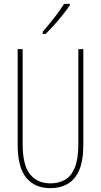

<svg xmlns="http://www.w3.org/2000/svg" viewBox="-20 -1036 526 1000"><path d="M414 -283Q414 -196 391 -146.5Q368 -97 329.5 -76.5Q291 -56 243 -56Q161 -56 116.5 -110.5Q72 -165 72 -283V-780H98V-287Q98 -175 136.5 -128Q175 -81 243 -81Q286 -81 318.5 -99.5Q351 -118 369.5 -163Q388 -208 388 -287V-780H414ZM344 -1009Q328 -985 305.5 -957Q283 -929 260 -903.5Q237 -878 217 -859H203V-871Q237 -911 263 -944Q289 -977 314 -1016H344Z"/></svg>

Font: Noto Sans Malayalam UI ExtraCondensed Thin
Style: Regular
Weight: 100
Width: 2
Designer: Jelle Bosma - Monotype Design Team
Foundry: Monotype Imaging Inc.
Version: Version 2.104; ttfautohint (v1.8.4.7-5d5b)